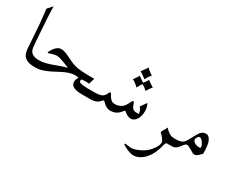

<svg xmlns="http://www.w3.org/2000/svg" viewBox="-108 -1247 2523 2023"><g transform="rotate(30 1153.5 -235.5)"><path d="M24.4 -646 77.6 -705.6Q77.6 -690.9 78.6 -669.7Q79.6 -648.4 80.6 -620.6L83 -564.9Q84.5 -534.2 86.2 -516.1Q87.9 -498 87.9 -492.7L102.1 -283.7Q104.5 -252 107.2 -230.7Q109.9 -209.5 114.5 -195.6Q119.1 -181.6 126.2 -172.6Q133.3 -163.6 144 -156.2Q159.2 -145.5 180.2 -140.6Q201.2 -135.7 224.6 -135.7H229.5Q233.4 -135.7 236.1 -132.1Q238.8 -128.4 240.5 -122.6Q242.2 -116.7 243.2 -109.1Q244.1 -101.6 244.1 -93.8Q244.1 -77.6 240.5 -64.5Q236.8 -51.3 229.5 -51.3H214.8Q92.3 -51.3 70.3 -139.2Q63.5 -165.5 60.1 -226.1L54.2 -322.3L49.3 -385.3Q46.9 -415 46.4 -431.4Q45.9 -447.8 45.4 -450.2L33.2 -567.4Q32.2 -579.6 30 -598.9Q27.8 -618.2 24.4 -646Z M888.7 -51.3H798.8Q758.8 -51.3 732.4 -57.1Q706.1 -63 690.4 -72.8Q674.8 -82.5 668.2 -96.2Q661.6 -109.9 661.6 -125Q661.6 -145.5 667.7 -159.4Q673.8 -173.3 681.2 -183.6Q645 -193.8 609.4 -188Q573.7 -182.1 537.8 -167.5Q502 -152.8 465.8 -132.8Q429.7 -112.8 392.1 -94.7Q354.5 -76.7 315.2 -64Q275.9 -51.3 234.4 -51.3H219.7Q212.4 -51.3 208.7 -64.5Q205.1 -77.6 205.1 -93.5Q205.1 -109.4 208.7 -122.6Q212.4 -135.7 219.7 -135.7H224.6Q263.2 -135.3 301.3 -144.8Q339.4 -154.3 377 -167.7Q414.6 -181.2 452.4 -195.3Q490.2 -209.5 528.8 -217.3V-219.7Q516.6 -226.1 495.1 -235.1Q473.6 -244.1 450.2 -252.4Q426.8 -260.7 405 -266.6Q383.3 -272.5 370.1 -272.5Q361.8 -272.5 350.1 -270.5Q338.4 -268.6 326.2 -265.4Q314 -262.2 302.5 -258.5Q291 -254.9 283.2 -251.5Q278.8 -249 274.9 -249Q271 -249 268.8 -251.2Q266.6 -253.4 266.6 -256.3Q266.6 -257.3 267.6 -260.3Q274.9 -275.4 285.2 -292.2Q295.4 -309.1 308.8 -323.5Q322.3 -337.9 338.9 -347.2Q355.5 -356.4 375 -356.4Q392.1 -356.4 408.4 -352.1Q424.8 -347.7 443.4 -339.8Q461.9 -332 484.4 -320.8Q506.8 -309.6 535.6 -296.4Q578.1 -275.4 633.3 -266.8Q688.5 -258.3 765.1 -258.3H830.6L808.6 -186Q789.1 -189 764.2 -189Q740.7 -189 716.3 -184.6Q712.9 -175.8 712.9 -166Q712.9 -159.7 717.5 -154.1Q722.2 -148.4 733.9 -144.5Q745.6 -140.6 764.9 -138.2Q784.2 -135.7 813.5 -135.7H903.3Q910.6 -135.7 914.3 -122.6Q918 -109.4 918 -93.5Q918 -77.6 914.3 -64.5Q910.6 -51.3 903.3 -51.3Z M1230.5 -526.4Q1247.6 -513.7 1262.7 -502.2Q1277.8 -490.7 1297.4 -479.5Q1308.6 -493.7 1318.4 -507.6Q1328.1 -521.5 1336.9 -537.1Q1348.1 -528.3 1357.9 -521.2Q1367.7 -514.2 1376.5 -508.3Q1385.3 -502.4 1393.8 -497.1Q1402.3 -491.7 1411.1 -486.3Q1385.7 -460.9 1362.8 -418Q1333 -446.3 1299.3 -463.9Q1282.7 -443.8 1262.7 -401.4Q1252.9 -411.1 1233.4 -426.8Q1213.9 -442.4 1185.5 -460Q1213.9 -494.1 1230.5 -526.4ZM1267.1 -647.5Q1288.6 -626 1305.9 -613Q1323.2 -600.1 1338.9 -590.8Q1331.1 -581.5 1325.7 -575Q1320.3 -568.4 1315.2 -560.8Q1310.1 -553.2 1304.4 -543.5Q1298.8 -533.7 1290.5 -518.1Q1273.9 -532.2 1255.6 -544.9Q1237.3 -557.6 1213.4 -571.8Q1236.3 -600.6 1248.3 -618.7Q1260.3 -636.7 1267.1 -647.5ZM1442.9 -317.9Q1454.1 -296.4 1459.5 -274.4Q1464.8 -252.4 1464.8 -229.5Q1464.8 -199.7 1458 -173.6Q1451.2 -147.5 1439 -128.2Q1426.8 -108.9 1409.9 -97.7Q1393.1 -86.4 1373 -86.4Q1353.5 -86.4 1332 -96.2Q1310.5 -106 1291.5 -123Q1284.2 -129.4 1281.2 -129.4Q1277.8 -129.4 1271.5 -122.1Q1244.6 -85.9 1215.1 -68.6Q1185.5 -51.3 1143.6 -51.3Q1127.4 -51.3 1114.7 -54.9Q1102.1 -58.6 1090.8 -64.9Q1079.6 -71.3 1069.3 -80.1Q1059.1 -88.9 1048.8 -99.1Q1038.1 -110.8 1033.2 -110.8Q1026.4 -110.8 1016.6 -98.6Q995.6 -72.3 966.3 -61.8Q937 -51.3 908.2 -51.3H893.6Q886.2 -51.3 882.6 -64.5Q878.9 -77.6 878.9 -93.5Q878.9 -109.4 882.6 -122.6Q886.2 -135.7 893.6 -135.7H898.4Q931.2 -135.7 953.6 -139.2Q976.1 -142.6 991.5 -150.1Q1006.8 -157.7 1017.1 -170.7Q1027.3 -183.6 1035.2 -202.6Q1042.5 -219.2 1050.3 -219.2Q1058.1 -219.2 1065.4 -204.6Q1077.1 -181.6 1087.9 -168Q1098.6 -154.3 1109.1 -147Q1119.6 -139.6 1130.6 -137.5Q1141.6 -135.3 1153.8 -135.3Q1170.9 -135.3 1190.2 -140.9Q1209.5 -146.5 1224.6 -155.8Q1242.7 -167 1256.1 -185.3Q1269.5 -203.6 1284.7 -235.8Q1295.9 -260.3 1305.7 -260.3Q1314.9 -260.3 1322.3 -235.4Q1330.1 -211.4 1338.1 -198.5Q1346.2 -185.5 1357.2 -179.4Q1368.2 -173.3 1383.5 -172.4Q1398.9 -171.4 1421.4 -171.4Q1420.9 -183.6 1418.9 -193.4Q1417 -203.1 1413.6 -211.7Q1410.2 -220.2 1404.5 -228Q1398.9 -235.8 1390.6 -244.6Z M1757.8 -200.2Q1777.3 -178.2 1793.2 -165.5Q1809.1 -152.8 1823.5 -146.2Q1837.9 -139.6 1852.5 -137.7Q1867.2 -135.7 1884.8 -135.7H1889.6Q1897 -135.7 1900.6 -122.6Q1904.3 -109.4 1904.3 -93.5Q1904.3 -77.6 1900.6 -64.5Q1897 -51.3 1889.6 -51.3H1839.4Q1829.6 -51.3 1823 -45.9Q1816.4 -40.5 1812 -21.5Q1801.3 30.8 1780.3 77.4Q1759.3 124 1729.7 159.2Q1700.2 194.3 1663.1 214.8Q1626 235.4 1582.5 235.4Q1572.3 235.4 1558.6 231.7Q1544.9 228 1530.3 222.7Q1515.6 217.3 1501.2 210.7Q1486.8 204.1 1475.6 198Q1464.4 191.9 1457.3 187.3Q1450.2 182.6 1450.2 180.7Q1450.2 169.9 1459 169.9Q1461.9 169.9 1470.7 171.4Q1479.5 172.9 1490.2 174.3Q1501 175.8 1512 177.2Q1522.9 178.7 1531.2 178.7Q1550.3 178.7 1574.7 171.1Q1599.1 163.6 1623.3 152.3Q1647.5 141.1 1668.9 127.4Q1690.4 113.8 1704.1 101.1Q1717.3 88.9 1731 73Q1744.6 57.1 1755.9 39.6Q1767.1 22 1774.4 4.2Q1781.7 -13.7 1781.7 -29.3Q1781.7 -39.1 1776.1 -50.8Q1770.5 -62.5 1761.2 -74.7Q1752 -86.9 1740.2 -99.4Q1728.5 -111.8 1716.3 -123Z M2101.6 -282.2Q2096.2 -282.2 2090.1 -277.8Q2084 -273.4 2078.9 -266.6Q2073.7 -259.8 2070.3 -251.7Q2066.9 -243.7 2066.9 -236.3Q2066.9 -226.1 2073.2 -216.8Q2079.6 -207.5 2090.6 -200.4Q2101.6 -193.4 2116 -189.2Q2130.4 -185.1 2146.5 -185.1Q2156.7 -185.1 2161.1 -187.7Q2165.5 -190.4 2165.5 -198.2Q2165.5 -209 2158.9 -223.4Q2152.3 -237.8 2142.8 -251Q2133.3 -264.2 2122.1 -273.2Q2110.8 -282.2 2101.6 -282.2ZM2218.8 -146.5Q2167 -93.3 2144.5 -93.3Q2138.7 -93.3 2133.8 -94.2Q2128.9 -95.2 2122.3 -98.1Q2115.7 -101.1 2106.2 -106.7Q2096.7 -112.3 2081.5 -121.6Q2044.4 -145 2025.4 -145Q2016.1 -145 2007.8 -138.2Q1999.5 -131.3 1991.5 -120.8Q1983.4 -110.4 1974.4 -98.1Q1965.3 -85.9 1953.9 -75.4Q1942.4 -64.9 1928 -58.1Q1913.6 -51.3 1894.5 -51.3H1879.9Q1872.1 -51.3 1868.2 -64.5Q1864.3 -77.6 1864.3 -93.5Q1864.3 -109.4 1867.9 -122.6Q1871.6 -135.7 1879.9 -135.7H1884.8Q1915.5 -135.7 1935.8 -139.9Q1956.1 -144 1970.2 -152.6Q1984.4 -161.1 1994.4 -174.6Q2004.4 -188 2014.6 -206.5Q2032.2 -239.7 2043.7 -260.5Q2055.2 -281.2 2062.7 -293.7Q2070.3 -306.2 2075.7 -313Q2081.1 -319.8 2086.4 -324.7Q2108.9 -346.2 2138.7 -346.2Q2161.6 -346.2 2177 -332Q2192.4 -317.9 2201.9 -292.7Q2211.4 -267.6 2215.3 -232.9Q2219.2 -198.2 2219.2 -157.7Z"/></g></svg>

Font: HM XNiloofar
Style: Regular
Weight: 400
Designer: Hossein Movahhedian
Version: Version 2.8, 2015